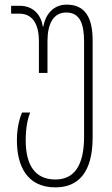

<svg xmlns="http://www.w3.org/2000/svg" viewBox="-20 -559 484 829"><path d="M219 250C318 250 380 186 380 34V-384C380 -481 349 -539 268 -539C207 -539 175 -492 167 -444H165C158 -492 126 -534 65 -534H28V-500H64C121 -500 148 -454 148 -381V-244H185V-381C185 -454 209 -505 266 -505C324 -505 343 -458 343 -380V31C343 155 301 216 219 216C130 216 91 152 91 47C91 -15 102 -52 110 -73H75C67 -54 53 -13 53 47C53 155 95 250 219 250Z"/></svg>

Font: Noto Sans Georgian ExtraCondensed ExtraLight
Style: Regular
Weight: 200
Width: 2
Designer: Monotype Design Team, Akaki Razmadze
Foundry: Google LLC
Version: Version 2.005